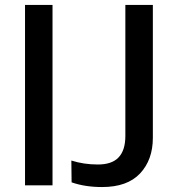

<svg xmlns="http://www.w3.org/2000/svg" viewBox="-20 -723 709 775"><path d="M192 25H81V-703H192ZM375 -59Q432 -59 459 -88Q486 -117 486 -174V-703H597V-167Q597 -78 545.5 -23Q494 32 392 32Q323 32 269 13L268 -75Q318 -59 375 -59Z"/></svg>

Font: Gmarket Sans TTF Medium
Style: Regular
Weight: 500
Designer: Creative Director : Sungho Lee; Art Director : Kiwoong Choi; Project Manager : Sori Yang, Jongwook Yoon; Font Designer :
Foundry: Sandoll Inc.
Version: Version 1.000;hotconv 1.0.109;makeotfexe 2.5.65596